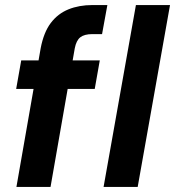

<svg xmlns="http://www.w3.org/2000/svg" viewBox="-20 -740 693 760"><path d="M45 0 141 -549Q153 -612 181 -649Q209 -686 251 -703Q293 -720 346 -720H405L384 -605H346Q314 -605 298 -592.5Q282 -580 276 -549L180 0ZM44 -388 64 -501H375L355 -388ZM390 0 518 -720H653L525 0Z"/></svg>

Font: DM Sans 18pt
Style: Bold Italic
Weight: 700
Italic angle: -10°
Designer: Colophon Foundry, Jonny Pinhorn
Foundry: Colophon Foundry
Version: Version 4.004;gftools[0.9.30]